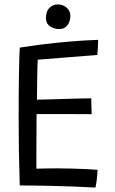

<svg xmlns="http://www.w3.org/2000/svg" viewBox="-20 -840 518 865"><path d="M410 5Q354 2 301.8 0Q249.5 -2 193 -3Q164 -3.5 131.2 -4Q98.5 -4.5 69 -4.5Q66.5 -81.5 65.2 -157Q64 -232.5 64 -301.5Q64 -430 65.5 -513Q67 -596 69 -625.5Q157 -639.5 232.2 -647Q307.5 -654.5 358 -657.5Q408.5 -660.5 422 -660.5Q422 -641 421 -626Q420 -611 418.5 -592.5L150 -571Q149 -558 148.5 -533.2Q148 -508.5 147.5 -480.5Q147 -452.5 146.8 -428Q146.5 -403.5 146.5 -391Q160.5 -391 193.5 -392Q226.5 -393 265.8 -394.2Q305 -395.5 339.2 -396.2Q373.5 -397 391 -397L393 -325.5Q385.5 -325.5 361.8 -325.8Q338 -326 305.8 -326Q273.5 -326 240.8 -326.2Q208 -326.5 181.8 -326.2Q155.5 -326 145 -326Q144.5 -317 144.5 -286.2Q144.5 -255.5 144.2 -215.8Q144 -176 144 -138.8Q144 -101.5 144 -80Q156.5 -80.5 184.2 -81Q212 -81.5 235.5 -81.5Q270 -81.5 306 -80.5Q342 -79.5 372 -78Q402 -76.5 419.5 -75Q419 -55 415.8 -29.2Q412.5 -3.5 410 5ZM240.5 -820Q264.5 -820 280.8 -805Q297 -790 297 -769Q297 -743 283.5 -726Q270 -709 247.5 -709Q223.5 -709 205.2 -721.5Q187 -734 187 -759Q187 -789 202.8 -804.5Q218.5 -820 240.5 -820Z"/></svg>

Font: Grandstander Light
Style: Regular
Weight: 300
Designer: Tyler Finck
Foundry: Etcetera Type Co
Version: Version 1.200; ttfautohint (v1.8.3)